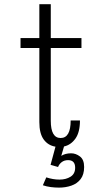

<svg xmlns="http://www.w3.org/2000/svg" viewBox="-20 -678 490 898"><path d="M164 -107V-453.5H76V-500H164V-658.5H217.5V-500H361V-453.5H217.5V-113.5Q217.5 -32.5 263.5 -32.5Q310.5 -32.5 310.5 -114.5H354Q354 -59.5 332.8 -29.8Q311.5 0 279.5 7L266.5 51Q285.5 39 312.5 39Q334.5 39 354 53.8Q373.5 68.5 373.5 103Q373.5 138.5 357 159.8Q340.5 181 313.8 190.2Q287 199.5 256.5 199.5Q237 199.5 217.5 197Q198 194.5 180.5 188.5L196.5 151.5Q228 162 258.5 162Q288.5 162 310 148.5Q331.5 135 331.5 106.5Q331.5 71 298.5 71Q281 71 269 80Q257 89 251.5 103L216.5 93L239.5 8Q205 2.5 184.5 -25.5Q164 -53.5 164 -107Z"/></svg>

Font: Trispace Condensed ExtraLight
Style: Regular
Weight: 200
Width: 3
Designer: Tyler Finck
Foundry: Etcetera Type Company
Version: Version 1.210; ttfautohint (v1.8.3)